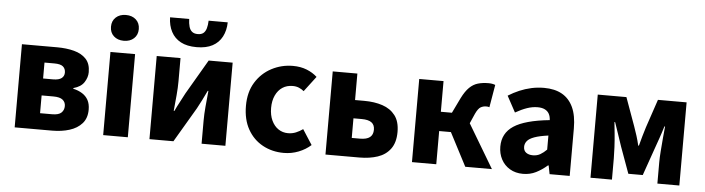

<svg xmlns="http://www.w3.org/2000/svg" viewBox="-46 -931 4188 1141"><g transform="rotate(5 2047.5 -360.0)"><path d="M65 0V-496H275Q331 -496 376.5 -484Q422 -472 448.5 -443.5Q475 -415 475 -365Q475 -334 456 -304.5Q437 -275 392 -263V-259Q423 -252 446 -237.5Q469 -223 481.5 -200Q494 -177 494 -143Q494 -92 466 -60.5Q438 -29 391.5 -14.5Q345 0 288 0ZM208 -304H267Q302 -304 318 -316.5Q334 -329 334 -350Q334 -373 319 -386Q304 -399 267 -399H208ZM208 -97H280Q319 -97 335 -112.5Q351 -128 351 -152Q351 -175 334 -189Q317 -203 278 -203H208Z M593 0V-496H740V0ZM666 -569Q629 -569 606 -590Q583 -611 583 -646Q583 -681 606 -702Q629 -723 666 -723Q703 -723 726 -702Q749 -681 749 -646Q749 -611 726 -590Q703 -569 666 -569Z M869 0V-496H1011V-358Q1011 -320 1007 -274.5Q1003 -229 998 -180H1002Q1014 -206 1030.5 -236.5Q1047 -267 1058 -289L1179 -496H1322V0H1180V-138Q1180 -176 1184 -221Q1188 -266 1193 -316H1189Q1177 -290 1161.5 -259.5Q1146 -229 1134 -207L1012 0ZM1100 -569Q1043 -569 1005.5 -589Q968 -609 948.5 -646Q929 -683 928 -732H1042Q1043 -705 1048.5 -686Q1054 -667 1066.5 -657Q1079 -647 1100 -647Q1122 -647 1134 -657Q1146 -667 1151.5 -686Q1157 -705 1158 -732H1272Q1271 -683 1251.5 -646Q1232 -609 1194.5 -589Q1157 -569 1100 -569Z M1671 12Q1601 12 1544.5 -19Q1488 -50 1455.5 -108Q1423 -166 1423 -248Q1423 -330 1459 -388Q1495 -446 1554 -477Q1613 -508 1681 -508Q1727 -508 1763.5 -493.5Q1800 -479 1826 -455L1757 -364Q1744 -375 1727.5 -382Q1711 -389 1690 -389Q1655 -389 1629 -372Q1603 -355 1588 -323Q1573 -291 1573 -248Q1573 -205 1588 -173Q1603 -141 1628.5 -124Q1654 -107 1686 -107Q1711 -107 1733 -116Q1755 -125 1774 -139L1832 -49Q1801 -21 1759 -4.5Q1717 12 1671 12Z M1919 0V-496H2066V-338H2121Q2182 -338 2230 -322Q2278 -306 2306 -269.5Q2334 -233 2334 -171Q2334 -108 2306 -70Q2278 -32 2230 -16Q2182 0 2121 0ZM2066 -112H2115Q2155 -112 2174 -127Q2193 -142 2193 -172Q2193 -201 2174 -215Q2155 -229 2115 -229H2066Z M2435 0V-496H2580V-313H2646L2690 -404Q2711 -446 2734 -468.5Q2757 -491 2785 -499Q2813 -507 2848 -507Q2871 -507 2888 -500L2865 -365Q2861 -367 2856 -367.5Q2851 -368 2846 -368Q2828 -368 2813 -359.5Q2798 -351 2783 -319L2757 -260L2912 0H2753L2650 -198H2580V0Z M3098 12Q3053 12 3019.5 -8Q2986 -28 2968 -62Q2950 -96 2950 -138Q2950 -218 3016 -261.5Q3082 -305 3229 -320Q3228 -342 3219.5 -357.5Q3211 -373 3194 -381.5Q3177 -390 3151 -390Q3120 -390 3088 -379Q3056 -368 3019 -347L2967 -443Q2999 -463 3033 -477.5Q3067 -492 3103.5 -500Q3140 -508 3179 -508Q3243 -508 3286.5 -483.5Q3330 -459 3353 -409.5Q3376 -360 3376 -283V0H3256L3246 -51H3242Q3210 -23 3175 -5.5Q3140 12 3098 12ZM3147 -103Q3172 -103 3191 -114Q3210 -125 3229 -144V-228Q3177 -221 3146.5 -210Q3116 -199 3103.5 -183.5Q3091 -168 3091 -149Q3091 -126 3106.5 -114.5Q3122 -103 3147 -103Z M3500 0V-496H3671L3732 -327Q3742 -299 3750.5 -272Q3759 -245 3766 -215H3770Q3778 -245 3785.5 -272Q3793 -299 3802 -327L3859 -496H4030V0H3899V-127Q3899 -154 3902 -194Q3905 -234 3908.5 -274Q3912 -314 3915 -342H3911Q3901 -308 3887.5 -269.5Q3874 -231 3863 -200L3808 -43H3722L3665 -200Q3655 -231 3641.5 -270Q3628 -309 3617 -342H3613Q3616 -314 3620 -274Q3624 -234 3626 -194Q3628 -154 3628 -127V0Z"/></g></svg>

Font: Source Sans 3
Style: Bold
Weight: 700
Designer: Paul D. Hunt
Foundry: Adobe
Version: Version 3.052;hotconv 1.1.0;makeotfexe 2.6.0